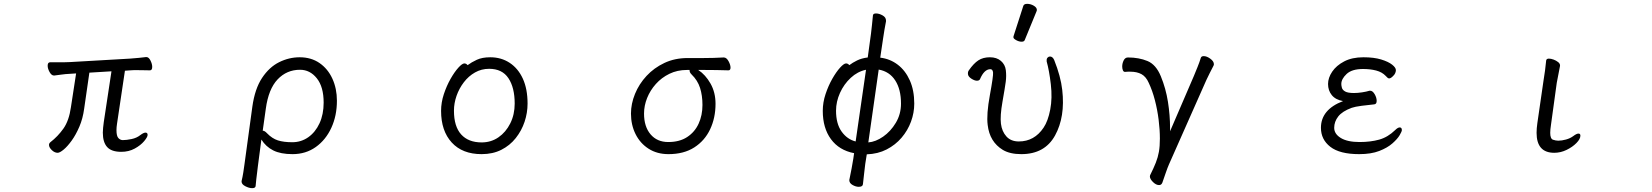

<svg xmlns="http://www.w3.org/2000/svg" viewBox="-20 -784 8598 999"><path d="M560 -413 445 -406 418 -219Q411 -167 393 -125Q375 -83 353 -52.5Q331 -22 311 -5.5Q291 11 280 11Q264 11 249.5 -3Q235 -17 235 -30Q235 -38 242 -44Q281 -74 310 -115Q339 -156 349 -226L376 -402L345 -400Q320 -399 296.5 -395.5Q273 -392 262 -391H261Q248 -391 238 -409Q228 -427 228 -442Q228 -460 241 -460H282Q296 -460 312.5 -460Q329 -460 344 -461L656 -479Q679 -481 703 -483Q727 -485 739 -487H742Q754 -487 763 -469Q772 -451 772 -436Q772 -418 760 -418Q752 -418 734 -418.5Q716 -419 696 -419Q686 -419 676 -419Q666 -419 657 -418L630 -416L589 -141Q586 -122 586 -107Q586 -76 596 -65.5Q606 -55 619 -55Q638 -55 664.5 -60.5Q691 -66 710 -81Q727 -94 737 -94Q748 -94 748 -82Q748 -71 730 -49.5Q712 -28 681 -11Q650 6 611 6Q560 6 537.5 -19Q515 -44 515 -94Q515 -106 516.5 -119.5Q518 -133 520 -149Z M1237 158Q1242 138 1246 112.5Q1250 87 1252 71L1293 -229Q1306 -322 1343.5 -378.5Q1381 -435 1432.5 -460.5Q1484 -486 1539 -486Q1599 -486 1642.5 -456Q1686 -426 1709.5 -374.5Q1733 -323 1733 -260Q1733 -182 1704 -119Q1675 -56 1623 -19Q1571 18 1502 18Q1440 18 1401.5 -1.5Q1363 -21 1340 -58L1322 79Q1321 88 1318.5 108Q1316 128 1313.5 149Q1311 170 1310 184Q1309 195 1292 195Q1276 195 1256.5 185Q1237 175 1237 161ZM1347 -104Q1357 -104 1369 -91Q1396 -63 1426 -53.5Q1456 -44 1501 -44Q1547 -44 1584 -70Q1621 -96 1642.5 -142.5Q1664 -189 1664 -250Q1664 -332 1628.5 -376.5Q1593 -421 1541 -421Q1472 -421 1424.5 -371Q1377 -321 1363 -218Z M2413 -445Q2433 -460 2461 -473Q2489 -486 2531 -486Q2588 -486 2632 -457Q2676 -428 2700.5 -374.5Q2725 -321 2725 -245Q2725 -197 2709.5 -150.5Q2694 -104 2663.5 -65.5Q2633 -27 2588.5 -4.5Q2544 18 2486 18Q2386 18 2330.5 -42.5Q2275 -103 2275 -207Q2275 -251 2289.5 -294.5Q2304 -338 2324.5 -374Q2345 -410 2365 -432Q2385 -454 2396 -454Q2406 -454 2413 -445ZM2486 -43Q2535 -43 2573.5 -69.5Q2612 -96 2635 -142Q2658 -188 2658 -245Q2658 -328 2625.5 -377Q2593 -426 2525 -426Q2485 -426 2451.5 -407Q2418 -388 2393.5 -356Q2369 -324 2355.5 -285.5Q2342 -247 2342 -208Q2342 -126 2379.5 -84.5Q2417 -43 2486 -43Z M3746 -485Q3760 -485 3770.5 -466Q3781 -447 3781 -432Q3781 -418 3770 -418Q3737 -419 3708 -419.5Q3679 -420 3644 -420H3613Q3651 -395 3677 -349Q3703 -303 3703 -244Q3703 -171 3675 -111.5Q3647 -52 3592.5 -17Q3538 18 3458 18Q3399 18 3355 -10Q3311 -38 3287 -86Q3263 -134 3263 -193Q3263 -244 3284 -295.5Q3305 -347 3344 -389Q3383 -431 3437 -456.5Q3491 -482 3558 -482H3640Q3694 -482 3745 -485ZM3568 -420H3554Q3504 -420 3463 -400Q3422 -380 3392.5 -347Q3363 -314 3347 -274Q3331 -234 3331 -193Q3331 -125 3365 -85Q3399 -45 3457 -45Q3516 -45 3555.5 -71Q3595 -97 3615 -140.5Q3635 -184 3635 -238Q3635 -287 3622.5 -326.5Q3610 -366 3578 -397Q3572 -403 3570 -408Q3568 -413 3568 -417Z M4482 69Q4479 90 4476 120Q4473 150 4470 174Q4469 188 4448 188Q4433 188 4416 178.5Q4399 169 4399 153Q4399 151 4399.5 150Q4400 149 4400 148Q4405 123 4411 92.5Q4417 62 4420 41L4424 13Q4346 -2 4303.5 -60Q4261 -118 4261 -207Q4261 -251 4275.5 -294.5Q4290 -338 4310.5 -374Q4331 -410 4351 -432Q4371 -454 4382 -454Q4392 -454 4399 -445Q4416 -458 4439.5 -469.5Q4463 -481 4495 -485L4512 -610Q4514 -627 4517 -654Q4520 -681 4522 -704Q4523 -714 4538 -714Q4554 -714 4572 -704Q4590 -694 4590 -677V-673Q4586 -654 4582 -629.5Q4578 -605 4575 -585L4560 -484Q4611 -478 4651 -447.5Q4691 -417 4714 -365.5Q4737 -314 4737 -245Q4737 -197 4720 -151Q4703 -105 4671 -67.5Q4639 -30 4593.5 -6.5Q4548 17 4490 19ZM4498 -43Q4536 -46 4575 -73Q4614 -100 4641 -145Q4668 -190 4668 -245Q4668 -319 4638 -365.5Q4608 -412 4552 -422ZM4486 -421Q4442 -412 4406.5 -379Q4371 -346 4350.5 -300.5Q4330 -255 4330 -208Q4330 -140 4359 -99.5Q4388 -59 4432 -48Z M5304 -752Q5307 -764 5324.5 -764Q5342 -764 5358.5 -754.5Q5375 -745 5375 -732Q5375 -729 5374 -727L5312 -576Q5309 -567 5295.5 -567Q5282 -567 5267.5 -575Q5253 -583 5253 -589.5Q5253 -596 5254 -597ZM5426 -464V-468Q5425 -478 5430.5 -484Q5436 -490 5443 -490Q5457 -490 5465 -472Q5499 -387 5507 -316Q5523 -176 5469.5 -79Q5416 18 5294 18Q5235 18 5198 -4Q5129 -46 5119 -134Q5112 -189 5130.5 -289.5Q5149 -390 5147 -407Q5145 -424 5133 -424Q5101 -424 5079 -372Q5075 -364 5063 -364Q5051 -364 5034.5 -374.5Q5018 -385 5016.5 -397.5Q5015 -410 5021 -418Q5046 -454 5070.5 -470Q5095 -486 5130.5 -486Q5166 -486 5188 -467Q5210 -448 5213.5 -418.5Q5217 -389 5213 -358.5Q5209 -328 5196 -254.5Q5183 -181 5188 -140.5Q5193 -100 5216.5 -74Q5240 -48 5281 -48Q5362 -48 5410 -120Q5433 -154 5444.5 -214Q5456 -274 5447.5 -346Q5439 -418 5426 -464Z M6192 -389Q6201 -411 6211 -435.5Q6221 -460 6228 -483Q6231 -492 6243 -492Q6259 -492 6277.5 -478.5Q6296 -465 6296 -450Q6296 -448 6295.5 -446Q6295 -444 6294 -442Q6286 -428 6275 -405Q6264 -382 6257 -368L6062 72Q6055 88 6045.5 115.5Q6036 143 6028 166Q6023 179 6011 179Q5995 179 5979 163Q5963 147 5963 134Q5963 130 5964 128Q5983 90 5994 62Q6005 34 6010 5.5Q6015 -23 6015 -63Q6015 -109 6008.5 -161Q6002 -213 5989 -263Q5976 -313 5957 -353Q5943 -385 5919.5 -398Q5896 -411 5861 -411Q5855 -411 5848.5 -411Q5842 -411 5834 -410H5833Q5826 -410 5822.5 -418.5Q5819 -427 5819 -438Q5819 -454 5826.5 -469.5Q5834 -485 5849 -485Q5906 -485 5950.5 -466.5Q5995 -448 6020 -387Q6046 -324 6057 -254Q6068 -184 6068 -118V-101Z M7109 -312Q7122 -312 7132.5 -294Q7143 -276 7143 -259Q7143 -242 7130 -241Q7099 -238 7064.5 -233.5Q7030 -229 7013 -223Q6964 -205 6943 -178Q6922 -151 6922 -119Q6922 -87 6956.5 -66Q6991 -45 7054 -45Q7111 -45 7156 -57.5Q7201 -70 7239 -107Q7253 -121 7263 -121Q7274 -121 7274 -107Q7274 -100 7262.5 -80.5Q7251 -61 7225 -38Q7199 -15 7156.5 1.5Q7114 18 7052 18Q6951 18 6902 -20Q6853 -58 6853 -119Q6853 -214 6968 -258Q6929 -265 6909.5 -289Q6890 -313 6890 -347Q6890 -379 6911.5 -411Q6933 -443 6974 -464.5Q7015 -486 7074 -486Q7129 -486 7166.5 -474.5Q7204 -463 7223.5 -447.5Q7243 -432 7243 -419Q7243 -412 7239.5 -403.5Q7236 -395 7227 -387Q7216 -376 7208 -376Q7203 -376 7199 -380Q7195 -384 7190 -389Q7171 -409 7140.5 -417Q7110 -425 7072 -425Q7014 -425 6986.5 -399Q6959 -373 6959 -347Q6959 -339 6962 -327.5Q6965 -316 6979 -308Q6993 -300 7025 -300Q7044 -300 7067 -303.5Q7090 -307 7106 -312Z M8011 -364Q8015 -387 8019 -417Q8023 -447 8025 -470Q8027 -479 8039 -479Q8050 -479 8063.5 -474Q8077 -469 8087 -461Q8097 -453 8097 -444V-441L8080 -353L8050 -135Q8048 -122 8047 -111.5Q8046 -101 8046 -93Q8046 -62 8060.5 -57Q8075 -52 8088 -52Q8106 -52 8128 -58Q8150 -64 8166 -76Q8183 -89 8193 -89Q8203 -89 8203 -78Q8203 -61 8182.5 -40Q8162 -19 8131 -4Q8100 11 8067 11Q7975 11 7975 -93Q7975 -104 7976 -117Q7977 -130 7979 -143Z"/></svg>

Font: Moon Stars Kai T
Style: Regular
Weight: 400
Designer: GuiWonder
Version: Version 1.101